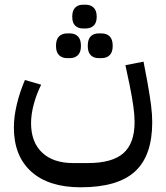

<svg xmlns="http://www.w3.org/2000/svg" viewBox="-20 -636 704 816"><path d="M323 160Q187 160 113 93.5Q39 27 39 -94Q39 -140 51.5 -192.5Q64 -245 86 -296L155 -276Q135 -236 123.5 -193Q112 -150 112 -113Q112 -32 159 12.5Q206 57 291 57H354Q457 57 504.5 15Q552 -27 552 -117Q552 -146 547 -182.5Q542 -219 531 -274L513 -359L590 -374L606 -290Q617 -229 622 -189Q627 -149 627 -117Q627 26 553.5 93Q480 160 323 160ZM399 -389Q378 -389 365.5 -401.5Q353 -414 353 -441Q353 -469 365.5 -481.5Q378 -494 399 -494H412Q433 -494 446 -481.5Q459 -469 459 -441Q459 -414 446 -401.5Q433 -389 412 -389ZM265 -389Q244 -389 231 -401.5Q218 -414 218 -441Q218 -469 231 -481.5Q244 -494 265 -494H278Q298 -494 311 -481.5Q324 -469 324 -441Q324 -414 311 -401.5Q298 -389 278 -389ZM332 -515Q312 -515 299.5 -527Q287 -539 287 -565Q287 -591 299.5 -603.5Q312 -616 332 -616H345Q365 -616 378 -603.5Q391 -591 391 -565Q391 -539 378 -527Q365 -515 345 -515Z"/></svg>

Font: IBM Plex Sans Arabic Text
Style: Regular
Weight: 450
Designer: Mike Abbink, Paul van der Laan, Pieter van Rosmalen, Wael Morcos, Khajak Apelian
Foundry: Bold Monday
Version: Version 1.2